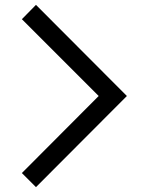

<svg xmlns="http://www.w3.org/2000/svg" viewBox="-20 -753 650 790"><path d="M128 17 70 -41 386 -358 70 -674 128 -733 502 -358Z"/></svg>

Font: SUITE Medium
Style: Regular
Weight: 500
Designer: Sun
Foundry: Sun
Version: Version 2.040